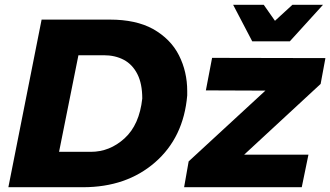

<svg xmlns="http://www.w3.org/2000/svg" viewBox="-20 -783 1381 803"><path d="M327 0H15L154 -701H440Q548 -701 619.5 -662Q694 -620 728.5 -551.5Q763 -483 763 -402V-384Q748 -208 628.5 -104Q509 0 327 0ZM360 -148Q439 -148 501 -204.5Q563 -261 575 -371Q575 -433 554.5 -473.2Q534 -513.5 497.8 -532.8Q461.5 -552 414 -552H308L227 -148ZM1242 0H750L769 -108L1090 -404L841 -405L867 -541L1341 -540L1321 -432L1001 -136H1270ZM1192 -610H1035L955 -763H1083L1130 -696L1203 -763H1331Z"/></svg>

Font: Argentum Novus
Style: Bold Italic
Weight: 700
Designer: Julieta Ulanovsky (font) & Cristiano Sobral (main changes)
Foundry: Julieta Ulanovsky (font) & Cristiano Sobral (main changes)
Version: Version 3.00;November 27, 2020;FontCreator 13.0.0.2655 64-bi